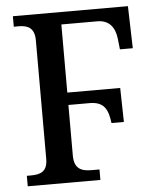

<svg xmlns="http://www.w3.org/2000/svg" viewBox="-52 -759 660 803"><g transform="rotate(-5 278.5 -357.0)"><path d="M32 0H337V-44H304C261 -44 231 -56 231 -112V-324H320C382 -324 397 -289 404 -233H456L453 -376H231V-662H382C433 -662 456 -628 461 -582L466 -537H520L515 -714H32V-670H52C89 -670 119 -659 119 -605V-108C119 -54 90 -44 48 -44H32Z"/></g></svg>

Font: Noto Serif SemiCondensed Medium
Style: Regular
Weight: 500
Width: 4
Designer: Monotype Design Team
Foundry: Monotype Imaging Inc.
Version: Version 2.014